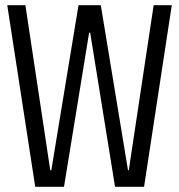

<svg xmlns="http://www.w3.org/2000/svg" viewBox="-20 -720 691 741"><path d="M8 -700H78L174 -63H178L283 -700H369L474 -63H477L573 -700H643L536 1H424L328 -594H324L227 1H116Z"/></svg>

Font: Pathway Extreme Condensed Light
Style: Regular
Weight: 300
Width: 3
Version: Version 1.001;gftools[0.9.26]